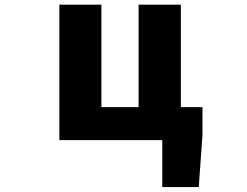

<svg xmlns="http://www.w3.org/2000/svg" viewBox="-20 -589 1040 807"><path d="M740.2 -138.7H831.1V-22.5L815.4 197.3H662.1V0H229.5V-569.3H406.2V-138.7H562.5V-569.3H740.2Z"/></svg>

Font: Gen Shin Gothic Monospace Heavy
Style: Bold
Weight: 800
Designer: [Source Han Sans]
Ryoko NISHIZUKA  (kana & ideographs); Paul D. Hunt (Latin, Greek & Cyrillic); Wenlong ZHANG  (bopomofo
Version: Version 1.002.20150607